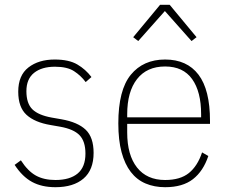

<svg xmlns="http://www.w3.org/2000/svg" viewBox="-20 -768 946 800"><path d="M211 12Q154 12 113.5 -10Q73 -32 41 -81L67 -100Q96 -55 129.5 -36.5Q163 -18 211 -18Q271 -18 303.5 -45Q336 -72 336 -128Q336 -179 311.5 -204.5Q287 -230 231 -240L191 -247Q125 -258 90.5 -289.5Q56 -321 56 -386Q56 -454 98.5 -487Q141 -520 208 -520Q267 -520 302 -499.5Q337 -479 361 -447L337 -426Q317 -453 288.5 -471.5Q260 -490 209 -490Q154 -490 122 -464.5Q90 -439 90 -388Q90 -337 115 -312.5Q140 -288 196 -278L236 -271Q304 -259 337 -227.5Q370 -196 370 -131Q370 -60 328 -24Q286 12 211 12Z M668 12Q623 12 586.5 -3.5Q550 -19 525 -51.5Q500 -84 486.5 -134Q473 -184 473 -254Q473 -393 525 -456.5Q577 -520 668 -520Q759 -520 807 -457Q855 -394 855 -264V-252H510V-216Q510 -122 551 -70Q592 -18 668 -18Q731 -18 767 -47Q803 -76 822 -133L848 -118Q827 -55 784 -21.5Q741 12 668 12ZM668 -491Q592 -491 551 -438.5Q510 -386 510 -292V-279H818V-292Q818 -386 780.5 -438.5Q743 -491 668 -491ZM687 -748 799 -613 778 -597 667 -722 556 -597 535 -613 647 -748Z"/></svg>

Font: IBM Plex Sans Condensed ExtraLight
Style: Regular
Weight: 200
Width: 3
Designer: Mike Abbink, Paul van der Laan, Pieter van Rosmalen
Foundry: Bold Monday
Version: Version 1.3